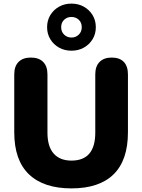

<svg xmlns="http://www.w3.org/2000/svg" viewBox="-20 -1033 788 1064"><path d="M376 11Q222 11 140.5 -67Q59 -145 59 -300V-621Q59 -666 83 -690Q107 -714 151 -714Q195 -714 219 -690Q243 -666 243 -621V-298Q243 -221 277.5 -182Q312 -143 376 -143Q508 -143 508 -298V-621Q508 -666 532 -690Q556 -714 599 -714Q643 -714 666 -690Q689 -666 689 -621V-300Q689 -145 609.5 -67Q530 11 376 11ZM376 -752Q338 -752 307.5 -769Q277 -786 259 -815.5Q241 -845 241 -882Q241 -920 259 -949.5Q277 -979 307.5 -996Q338 -1013 376 -1013Q414 -1013 444.5 -996Q475 -979 493 -949.5Q511 -920 511 -882Q511 -845 493 -815.5Q475 -786 444.5 -769Q414 -752 376 -752ZM376 -825Q400 -825 416.5 -841Q433 -857 433 -882Q433 -908 416.5 -923.5Q400 -939 376 -939Q352 -939 335.5 -923.5Q319 -908 319 -882Q319 -857 335.5 -841Q352 -825 376 -825Z"/></svg>

Font: Chiron GoRound TC H
Style: Regular
Weight: 900
Designer: Ryoko NISHIZUKA 西塚涼子 (kana, bopomofo & ideographs); Paul D. Hunt (Latin, Greek & Cyrillic); Sandoll Communications 산돌커뮤니
Foundry: Adobe
Version: Version 1.000;hotconv 1.1.1;makeotfexe 2.6.0